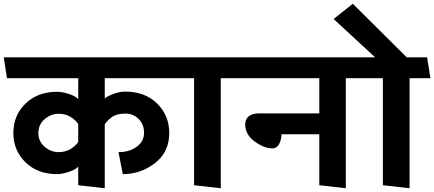

<svg xmlns="http://www.w3.org/2000/svg" viewBox="-31 -985 2309 1021"><path d="M273 -59Q169 -59 104.5 -122Q40 -185 40 -278Q40 -371 104.5 -434Q169 -497 273 -497Q299 -497 335 -485.5Q371 -474 385 -458V-569H6L-11 -680H899L915 -569H526V-461Q540 -474 573.5 -486Q607 -498 634 -498Q740 -498 804.5 -434.5Q869 -371 869 -278Q869 -176 793 -117.5Q717 -59 622 -59L599 -176Q657 -176 696 -204.5Q735 -233 735 -279Q735 -324 706 -352.5Q677 -381 637 -381Q590 -381 565 -363Q540 -345 526 -324V16L385 0V-99Q371 -83 335 -71Q299 -59 273 -59ZM173 -277Q173 -233 206.5 -204.5Q240 -176 280 -176Q317 -176 344 -192.5Q371 -209 385 -230V-325Q371 -347 344 -363.5Q317 -380 280 -380Q240 -380 206.5 -351.5Q173 -323 173 -277Z M1001 0V-569H910L893 -680H1236L1254 -569H1143V16Z M1667 0V-271H1466Q1466 -249 1456.5 -225.5Q1447 -202 1427 -197Q1425 -197 1422.5 -196.5Q1420 -196 1417 -196Q1374 -196 1323.5 -232.5Q1273 -269 1273 -324Q1273 -352 1292.5 -367Q1312 -382 1346 -382H1667V-569H1248L1231 -680H1903L1919 -569H1808V16Z M2005 0V-569H1914L1897 -680H1964L1743 -884L1845 -965L2132 -680H2240L2258 -569H2147V16Z"/></svg>

Font: Palanquin Dark
Style: Regular
Weight: 400
Designer: Pria Ravichandran
Version: Version 1.000